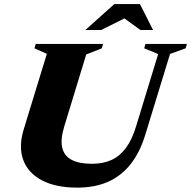

<svg xmlns="http://www.w3.org/2000/svg" viewBox="-20 -886 918 922"><path d="M288 -277Q269.5 -215.5 279 -176.2Q288.5 -137 324.5 -118.2Q360.5 -99.5 421 -99.5Q475.5 -99.5 515.8 -118Q556 -136.5 585.2 -176.2Q614.5 -216 633.5 -279.5L739.5 -626.5L672.5 -654L678.5 -675H877.5L871.5 -654L796.5 -627L678.5 -241.5Q652.5 -155.5 607.8 -98.5Q563 -41.5 499.2 -13.2Q435.5 15 351 15Q248 15 181.5 -20Q115 -55 91.8 -117.5Q68.5 -180 93.5 -263.5L205 -627.5L145.5 -654L151.5 -675H475L469 -654L394 -624.5ZM390 -742 529 -866.5H652L715 -742H654L564.5 -807H596.5L466 -742Z"/></svg>

Font: Newsreader 24pt ExtraBold
Style: Italic
Weight: 800
Italic angle: -17°
Designer: Hugues Gentile
Foundry: Production Type
Version: Version 1.003